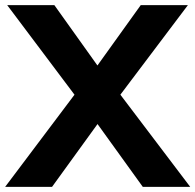

<svg xmlns="http://www.w3.org/2000/svg" viewBox="-38 -725 758 745"><path d="M-18 0 277 -392V-323L-10 -705H173L365 -436H315L508 -705H691L403 -323V-392L700 0H516L315 -279H366L164 0Z"/></svg>

Font: Mulish ExtraLight ExtraBold
Style: Regular
Weight: 800
Version: Version 3.603